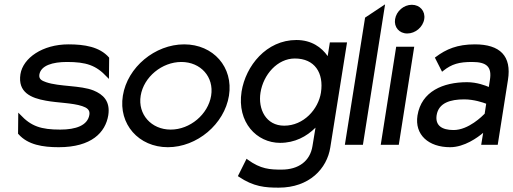

<svg xmlns="http://www.w3.org/2000/svg" viewBox="-20 -666 2359 883"><path d="M74 -325C61 -241 123 -215 191 -203C244 -193 313 -193 358 -178C379 -171 395 -161 391 -138C383 -89 329 -70 257 -70C169 -70 123 -85 73 -139L64 -148L63 -51L65 -49C108 0 177 11 250 11C401 11 465 -57 478 -136C488 -201 454 -232 410 -250C350 -274 253 -267 192 -288C172 -295 158 -302 161 -323C168 -365 222 -381 288 -381C376 -381 422 -366 472 -312L481 -303L482 -400L481 -402C438 -451 368 -462 295 -462C175 -462 86 -399 74 -325Z M545 -226C524 -95 618 11 752 11C886 11 1012 -95 1033 -226C1054 -357 961 -462 827 -462C693 -462 566 -357 545 -226ZM627 -226C641 -312 725 -381 814 -381C903 -381 965 -312 951 -226C937 -140 854 -70 765 -70C676 -70 613 -140 627 -226Z M1091 -245C1069 -103 1161 -9 1268 -9C1336 -9 1390 -38 1431 -79L1417 6C1406 75 1353 114 1275 114C1222 114 1179 112 1119 68L1114 64L1074 144L1077 146C1146 193 1200 197 1262 197C1403 197 1484 109 1499 12L1576 -471H1497L1487 -408C1459 -448 1413 -482 1343 -482C1205 -482 1110 -363 1091 -245ZM1178 -240C1191 -323 1256 -397 1336 -397C1427 -397 1470 -331 1456 -240C1444 -164 1377 -88 1287 -88C1203 -88 1166 -164 1178 -240Z M1566 0H1649L1751 -646L1659 -585Z M1797 -578C1791 -541 1816 -512 1853 -512C1890 -512 1925 -541 1931 -578C1937 -615 1911 -644 1874 -644C1837 -644 1803 -615 1797 -578ZM1731 0H1814L1885 -451H1802Z M1900 -135C1886 -46 1951 11 2050 11C2116 11 2177 -34 2202 -55L2193 0H2269L2316 -298C2334 -409 2279 -462 2164 -462C2083 -462 2032 -440 1984 -404L1980 -401L2013 -336L2018 -340C2058 -372 2092 -381 2151 -381C2218 -381 2243 -359 2233 -298L2228 -266C2214 -272 2174 -288 2128 -288C2018 -288 1918 -246 1900 -135ZM1988 -136C1997 -193 2051 -209 2115 -209C2160 -209 2203 -194 2216 -189L2209 -143C2199 -133 2135 -68 2066 -68C2012 -68 1981 -89 1988 -136Z"/></svg>

Font: Charger Sport
Style: SeBdObl
Weight: 600
Designer: Jasper
Foundry: Cannot Into Space Fonts
Version: Version 1.1